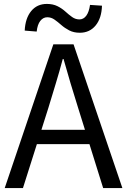

<svg xmlns="http://www.w3.org/2000/svg" viewBox="-20 -959 648 979"><path d="M4 0 252 -733H355L604 0H506L378 -410Q358 -473 340 -533.5Q322 -594 304 -658H300Q283 -594 264.5 -533.5Q246 -473 227 -410L97 0ZM133 -224V-297H471V-224ZM387 -792Q356 -792 333 -804Q310 -816 292.5 -831.5Q275 -847 258 -859Q241 -871 221 -871Q200 -871 185.5 -852.5Q171 -834 167 -798L106 -803Q109 -866 139 -902.5Q169 -939 219 -939Q250 -939 273 -927.5Q296 -916 313.5 -900Q331 -884 348 -872Q365 -860 385 -860Q406 -860 420 -879Q434 -898 439 -934L500 -930Q498 -866 467.5 -829Q437 -792 387 -792Z"/></svg>

Font: Noto Sans JP Thin
Style: Regular
Weight: 400
Version: Version 2.004-H2;hotconv 1.0.118;makeotfexe 2.5.65603